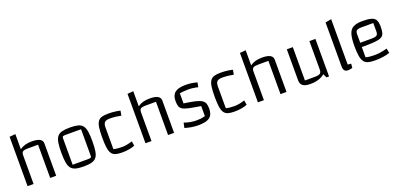

<svg xmlns="http://www.w3.org/2000/svg" viewBox="9 -1527 4994 2404"><g transform="rotate(-20 2506.0 -325.0)"><path d="M98 0V-658L177 -665V-464Q209 -487 247.5 -498Q286 -509 339 -509Q409 -509 444 -489.5Q479 -470 479 -430V0H399V-443H267Q214 -443 196 -430.5Q178 -418 178 -383V0Z M846 9Q780 9 739.5 -2Q699 -13 677 -40.5Q655 -68 646.5 -119Q638 -170 638 -250Q638 -331 646.5 -381.5Q655 -432 677 -460Q699 -488 739.5 -498.5Q780 -509 846 -509Q911 -509 951.5 -498.5Q992 -488 1014.5 -460Q1037 -432 1045 -381.5Q1053 -331 1053 -250Q1053 -170 1044.5 -119Q1036 -68 1014 -40.5Q992 -13 951 -2Q910 9 846 9ZM720 -59H922Q951 -59 961 -64Q971 -69 971 -84V-441H770Q740 -441 730 -436Q720 -431 720 -416Z M1355 9Q1301 9 1268 -1.5Q1235 -12 1216.5 -40.5Q1198 -69 1191 -119.5Q1184 -170 1184 -250Q1184 -331 1191 -381.5Q1198 -432 1216.5 -460Q1235 -488 1268.5 -498.5Q1302 -509 1355 -509Q1381 -509 1409 -507Q1437 -505 1464.5 -501Q1492 -497 1515 -491L1503 -428Q1465 -436 1428.5 -440Q1392 -444 1356 -444Q1305 -444 1285.5 -424.5Q1266 -405 1266 -357V-69Q1305 -56 1378 -56Q1409 -56 1439.5 -61.5Q1470 -67 1516 -81L1526 -20Q1494 -6 1448.5 1.5Q1403 9 1355 9Z M1669 0V-658L1748 -665V-464Q1780 -487 1818.5 -498Q1857 -509 1910 -509Q1980 -509 2015 -489.5Q2050 -470 2050 -430V0H1970V-443H1838Q1785 -443 1767 -430.5Q1749 -418 1749 -383V0Z M2203 -370Q2203 -445 2247.5 -480Q2292 -515 2386 -515Q2428 -515 2465.5 -510Q2503 -505 2542 -493L2530 -433Q2505 -440 2470.5 -445Q2436 -450 2406 -450Q2373 -450 2342 -447.5Q2311 -445 2287 -441V-306Q2377 -294 2432.5 -281Q2488 -268 2517 -250.5Q2546 -233 2556.5 -206Q2567 -179 2567 -138Q2567 -82 2547.5 -48.5Q2528 -15 2483.5 0Q2439 15 2366 15Q2324 15 2281.5 8Q2239 1 2192 -13L2206 -80Q2284 -50 2371 -50Q2404 -50 2428 -53Q2452 -56 2484 -65V-199Q2388 -214 2331.5 -226Q2275 -238 2247.5 -255Q2220 -272 2211.5 -299Q2203 -326 2203 -370Z M2853 9Q2799 9 2766 -1.5Q2733 -12 2714.5 -40.5Q2696 -69 2689 -119.5Q2682 -170 2682 -250Q2682 -331 2689 -381.5Q2696 -432 2714.5 -460Q2733 -488 2766.5 -498.5Q2800 -509 2853 -509Q2879 -509 2907 -507Q2935 -505 2962.5 -501Q2990 -497 3013 -491L3001 -428Q2963 -436 2926.5 -440Q2890 -444 2854 -444Q2803 -444 2783.5 -424.5Q2764 -405 2764 -357V-69Q2803 -56 2876 -56Q2907 -56 2937.5 -61.5Q2968 -67 3014 -81L3024 -20Q2992 -6 2946.5 1.5Q2901 9 2853 9Z M3167 0V-658L3246 -665V-464Q3278 -487 3316.5 -498Q3355 -509 3408 -509Q3478 -509 3513 -489.5Q3548 -470 3548 -430V0H3468V-443H3336Q3283 -443 3265 -430.5Q3247 -418 3247 -383V0Z M4115 -500V0H4080L4057 -50Q4019 -20 3972 -5.5Q3925 9 3863 9Q3796 9 3765 -14.5Q3734 -38 3734 -88V-500H3814V-56H3941Q3996 -56 4015.5 -69.5Q4035 -83 4035 -120V-500Z M4385 -60Q4393 -59 4405.5 -57.5Q4418 -56 4430 -56L4425 -1Q4406 4 4393.5 6.5Q4381 9 4368 9Q4336 9 4320.5 -8Q4305 -25 4305 -59V-650L4385 -665Z M4723 9Q4668 9 4632.5 -2Q4597 -13 4578 -41.5Q4559 -70 4551 -120.5Q4543 -171 4543 -250Q4543 -351 4560.5 -407Q4578 -463 4621.5 -486Q4665 -509 4744 -509Q4820 -509 4862 -496.5Q4904 -484 4920 -452.5Q4936 -421 4936 -363Q4936 -310 4926 -278Q4916 -246 4885.5 -230.5Q4855 -215 4793 -210Q4731 -205 4626 -205H4596V-263H4778Q4828 -263 4846 -276Q4864 -289 4864 -325V-439H4712Q4662 -439 4644 -426.5Q4626 -414 4626 -377V-69Q4669 -56 4740 -56Q4780 -56 4818 -61.5Q4856 -67 4912 -81L4923 -20Q4889 -6 4834.5 1.5Q4780 9 4723 9Z"/></g></svg>

Font: Changa ExtraLight Light
Style: Regular
Weight: 300
Version: Version 3.002; ttfautohint (v1.8.2)